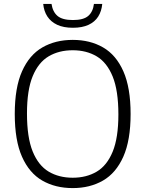

<svg xmlns="http://www.w3.org/2000/svg" viewBox="-20 -953 744 982"><path d="M352 9Q263 9 196.2 -29.5Q129.5 -68 92.5 -151.5Q55.5 -235 55.5 -370Q55.5 -505 92.8 -588.5Q130 -672 196.8 -710.5Q263.5 -749 352 -749Q440.5 -749 507.2 -710.5Q574 -672 611 -588.2Q648 -504.5 648 -370Q648 -235.5 610.8 -151.8Q573.5 -68 506.8 -29.5Q440 9 352 9ZM352 -44Q422 -44 474.5 -75Q527 -106 556.2 -177Q585.5 -248 585.5 -367.5Q585.5 -490 556.2 -561.8Q527 -633.5 474.5 -664.8Q422 -696 352 -696Q281.5 -696 229 -665Q176.5 -634 147.2 -563.2Q118 -492.5 118 -372.5Q118 -250 147.2 -178.2Q176.5 -106.5 229 -75.2Q281.5 -44 352 -44ZM353 -811Q305 -811 272.5 -826.2Q240 -841.5 222.2 -868.8Q204.5 -896 201 -933H243.5Q249.5 -892.5 274.2 -871.5Q299 -850.5 353 -850.5Q407 -850.5 431.2 -871.5Q455.5 -892.5 460.5 -933H503Q499.5 -895.5 482.2 -868.2Q465 -841 432.8 -826Q400.5 -811 353 -811Z"/></svg>

Font: Encode Sans SC Light
Style: Regular
Weight: 300
Version: Version 3.002